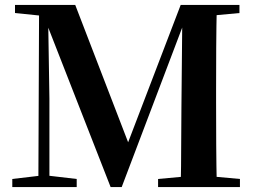

<svg xmlns="http://www.w3.org/2000/svg" viewBox="-20 -761 1041 781"><path d="M30 0V-33L149 -47H172L292 -33V0ZM41 -708V-741H192V-694H178ZM136 0 139 -741H175L181 -360V0ZM430 0 157 -698H151V-741H286L514 -149H488L495 -166L715 -741H766V-698H741L728 -667L475 0ZM623 0V-33L776 -47H802L956 -33V0ZM715 0Q717 -87 717 -171Q717 -255 718 -326L722 -741H862Q860 -655 859.5 -568Q859 -481 859 -394V-346Q859 -258 859.5 -171.5Q860 -85 862 0ZM788 -694V-741H954V-708L803 -694Z"/></svg>

Font: Noto Serif JP ExtraLight
Style: Bold
Weight: 700
Version: Version 2.003-H1;hotconv 1.1.1;makeotfexe 2.6.0